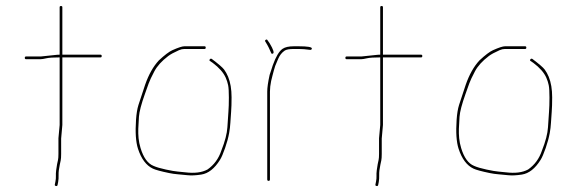

<svg xmlns="http://www.w3.org/2000/svg" viewBox="-20 -608 1907 639"><path d="M115.5 -420H66.5C63.8 -420 62.5 -418.5 62.5 -415.5C62.5 -412.5 63.8 -411 66.5 -411H115.5C119.5 -411 125.8 -412 134.2 -414C142.8 -416 157.5 -417 178.5 -417V-192L174.5 -148V-96C174.5 -86.7 174 -79.8 173 -75.5C172 -71.2 171 -66.5 170 -61.5C169 -56.5 168 -50 167 -42C166 -34 165.7 -27.3 166 -22C166.3 -16.7 165.8 -10.7 164.5 -4L162.5 6C161.8 8.7 163 10.3 166 11C169 11.7 170.8 10.7 171.5 8L173.5 -2C174.8 -9.3 175.3 -17.3 175 -26C174.7 -34.7 176 -46 179 -60L182 -74C183 -78.7 183.5 -86 183.5 -96V-147L187.5 -192V-417H314.5C317.2 -417 318.5 -418.5 318.5 -421.5C318.5 -424.5 317.2 -426 314.5 -426H187.5V-584C187.5 -586.7 186 -588 183 -588C180 -588 178.5 -586.7 178.5 -584V-426C173.8 -426 168.8 -425.7 163.5 -425Z M664.7 -449.5C664.7 -452.5 663.4 -454 660.7 -454H593.7C586.5 -454 573.2 -449.7 553.7 -441C543 -436.2 528 -424.9 508.7 -407C490.1 -387 474.9 -360 463 -326C457.9 -311.3 450.4 -288.7 440.7 -258.4C436.8 -246 434.1 -229.7 432.7 -209.5C429.8 -167.5 432 -135.3 439.2 -113C450.1 -79.4 466.6 -57.3 488.8 -46.8C497.5 -42.6 515.7 -37.7 543.2 -32C552.9 -30 562.2 -28.7 571.2 -28C580.2 -27.3 591 -26.3 603.7 -24.9C616.3 -23.5 631.7 -24.2 649.7 -27C673.2 -30.6 694 -46.9 712.2 -76C717.2 -84 722.8 -97.1 729.1 -115.2C735.4 -133.3 739.9 -150.1 742.7 -165.5C744.7 -176.5 746 -187.8 746.7 -199.5C747.4 -211.2 748.2 -223.3 749.2 -236C750.2 -248.7 750.7 -264.7 750.7 -284C750.7 -310.8 746.9 -333.7 739.2 -352.5C735.5 -361.5 731 -369.5 725.8 -376.6C720.5 -383.6 706.8 -395.4 684.7 -412C682 -413.3 679.9 -412.8 678.2 -410.5C676.5 -408.2 676.7 -406.3 678.7 -405L687.7 -399C709.3 -382.8 723.8 -366.3 731.2 -349.5C734.9 -341.2 737.5 -332.8 739.2 -324.5C740.9 -316.2 741.7 -302.5 741.7 -283.5C741.7 -264.5 741.2 -248.7 740.2 -236C739.2 -223.3 738.1 -206.3 736.8 -184.8C735.5 -163.3 728.8 -137.3 716.7 -107C707.8 -80.2 692.4 -59.2 670.7 -44C652 -33.8 627.4 -30.7 596.7 -34.5C588.7 -35.5 580.4 -36.3 571.7 -37C563 -37.7 549.7 -39.9 531.8 -43.8C513.9 -47.6 500.2 -51.7 490.7 -56C471.7 -63.6 457.4 -83.4 447.7 -115.5C444.4 -126.5 442.2 -137.3 441.2 -148C440.2 -158.7 439.9 -169 440.2 -179C440.5 -189 441.3 -202.4 442.4 -219.3C443.6 -236.1 450.2 -261.4 462.2 -295L474.7 -330C478 -339.3 484.3 -352.8 493.6 -370.4C502.9 -388.1 518.3 -405.1 539.9 -421.5C547.4 -427.2 559.3 -433.7 575.7 -441C581.7 -443.7 587.7 -445 593.7 -445H660.7C663.4 -445 664.7 -446.5 664.7 -449.5Z M887.9 -429.5C893.6 -431.4 890.1 -442.9 877.4 -464L870.4 -474C869.1 -476.7 867.1 -477.2 864.4 -475.5C861.8 -473.8 861.4 -471.7 863.4 -469L869.4 -459C871.4 -456 875.8 -447 882.4 -432C883.1 -429.3 884.9 -428.5 887.9 -429.5ZM1012.4 -442C1015.8 -442 1017.6 -443.5 1017.9 -446.5C1018.5 -451.5 1003.7 -454 973.4 -454H958.4C941.3 -454 928.7 -451.2 920.4 -445.5C908.9 -437.6 898.1 -419.4 887.9 -391C886.3 -386.3 884.6 -381.2 882.9 -375.5C881.3 -369.8 879.4 -364.3 877.4 -359C872.1 -335 869.4 -316.3 869.4 -303V-11C869.4 -7.7 870.9 -6 873.9 -6C876.9 -6 878.4 -7.7 878.4 -11V-303C878.4 -314 879.8 -325.8 882.4 -338.5C883.8 -344.8 885.3 -350.8 886.9 -356.5C888.6 -362.2 890.1 -367.8 891.4 -373.5C892.8 -379.2 894.3 -384.2 895.9 -388.5C897.6 -392.8 900.9 -400.8 905.9 -412.4C910.8 -424 918 -433 927.4 -439.5C932.7 -443.2 943 -445 958.4 -445H973.4C985.4 -445 998.4 -444 1012.4 -442Z M1182.5 -420H1133.5C1130.8 -420 1129.5 -418.5 1129.5 -415.5C1129.5 -412.5 1130.8 -411 1133.5 -411H1182.5C1186.5 -411 1192.8 -412 1201.2 -414C1209.8 -416 1224.5 -417 1245.5 -417V-192L1241.5 -148V-96C1241.5 -86.7 1241 -79.8 1240 -75.5C1239 -71.2 1238 -66.5 1237 -61.5C1236 -56.5 1235 -50 1234 -42C1233 -34 1232.7 -27.3 1233 -22C1233.3 -16.7 1232.8 -10.7 1231.5 -4L1229.5 6C1228.8 8.7 1230 10.3 1233 11C1236 11.7 1237.8 10.7 1238.5 8L1240.5 -2C1241.8 -9.3 1242.3 -17.3 1242 -26C1241.7 -34.7 1243 -46 1246 -60L1249 -74C1250 -78.7 1250.5 -86 1250.5 -96V-147L1254.5 -192V-417H1381.5C1384.2 -417 1385.5 -418.5 1385.5 -421.5C1385.5 -424.5 1384.2 -426 1381.5 -426H1254.5V-584C1254.5 -586.7 1253 -588 1250 -588C1247 -588 1245.5 -586.7 1245.5 -584V-426C1240.8 -426 1235.8 -425.7 1230.5 -425Z M1731.7 -449.5C1731.7 -452.5 1730.4 -454 1727.7 -454H1660.7C1653.5 -454 1640.2 -449.7 1620.7 -441C1610 -436.2 1595 -424.9 1575.7 -407C1557.1 -387 1541.9 -360 1530 -326C1524.9 -311.3 1517.4 -288.7 1507.7 -258.4C1503.8 -246 1501.1 -229.7 1499.7 -209.5C1496.8 -167.5 1499 -135.3 1506.2 -113C1517.1 -79.4 1533.6 -57.3 1555.8 -46.8C1564.5 -42.6 1582.7 -37.7 1610.2 -32C1619.9 -30 1629.2 -28.7 1638.2 -28C1647.2 -27.3 1658 -26.3 1670.7 -24.9C1683.3 -23.5 1698.7 -24.2 1716.7 -27C1740.2 -30.6 1761 -46.9 1779.2 -76C1784.2 -84 1789.8 -97.1 1796.1 -115.2C1802.4 -133.3 1806.9 -150.1 1809.7 -165.5C1811.7 -176.5 1813 -187.8 1813.7 -199.5C1814.4 -211.2 1815.2 -223.3 1816.2 -236C1817.2 -248.7 1817.7 -264.7 1817.7 -284C1817.7 -310.8 1813.9 -333.7 1806.2 -352.5C1802.5 -361.5 1798 -369.5 1792.8 -376.6C1787.5 -383.6 1773.8 -395.4 1751.7 -412C1749 -413.3 1746.9 -412.8 1745.2 -410.5C1743.5 -408.2 1743.7 -406.3 1745.7 -405L1754.7 -399C1776.3 -382.8 1790.8 -366.3 1798.2 -349.5C1801.9 -341.2 1804.5 -332.8 1806.2 -324.5C1807.9 -316.2 1808.7 -302.5 1808.7 -283.5C1808.7 -264.5 1808.2 -248.7 1807.2 -236C1806.2 -223.3 1805.1 -206.3 1803.8 -184.8C1802.5 -163.3 1795.8 -137.3 1783.7 -107C1774.8 -80.2 1759.4 -59.2 1737.7 -44C1719 -33.8 1694.4 -30.7 1663.7 -34.5C1655.7 -35.5 1647.4 -36.3 1638.7 -37C1630 -37.7 1616.7 -39.9 1598.8 -43.8C1580.9 -47.6 1567.2 -51.7 1557.7 -56C1538.7 -63.6 1524.4 -83.4 1514.7 -115.5C1511.4 -126.5 1509.2 -137.3 1508.2 -148C1507.2 -158.7 1506.9 -169 1507.2 -179C1507.5 -189 1508.3 -202.4 1509.4 -219.3C1510.6 -236.1 1517.2 -261.4 1529.2 -295L1541.7 -330C1545 -339.3 1551.3 -352.8 1560.6 -370.4C1569.9 -388.1 1585.3 -405.1 1606.9 -421.5C1614.4 -427.2 1626.3 -433.7 1642.7 -441C1648.7 -443.7 1654.7 -445 1660.7 -445H1727.7C1730.4 -445 1731.7 -446.5 1731.7 -449.5Z"/></svg>

Font: Proton
Style: LitExt
Weight: 500
Version: Version 1.017